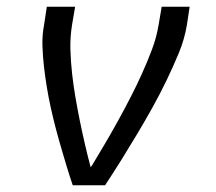

<svg xmlns="http://www.w3.org/2000/svg" viewBox="-20 -550 640 570"><path d="M196 0Q186 -29 177.5 -57.5Q169 -86 160.5 -115Q152 -144 144.5 -173Q137 -202 130.5 -231.5Q124 -261 119 -291.5Q114 -322 110.5 -352.5Q107 -383 106 -414.5Q105 -446 111 -477L119 -530H203L194 -477Q188 -440 189 -403.5Q190 -367 194 -331.5Q198 -296 204 -261Q210 -226 217 -191.5Q224 -157 232 -122.5Q240 -88 249 -54L252 -57Q272 -90 292 -124Q312 -158 331 -192.5Q350 -227 368 -262Q386 -297 402 -332.5Q418 -368 431.5 -404Q445 -440 451 -477L460 -530H543L535 -477Q528 -434 511 -393Q494 -352 474.5 -311.5Q455 -271 433 -231.5Q411 -192 388 -153.5Q365 -115 341 -76.5Q317 -38 292 0Z"/></svg>

Font: Iosevka Curly Extended Oblique
Style: Regular
Weight: 400
Width: 7
Italic angle: -9°
Monospace: yes
Designer: Belleve Invis
Foundry: Belleve Invis
Version: Version 11.1.0; ttfautohint (v1.8.3)